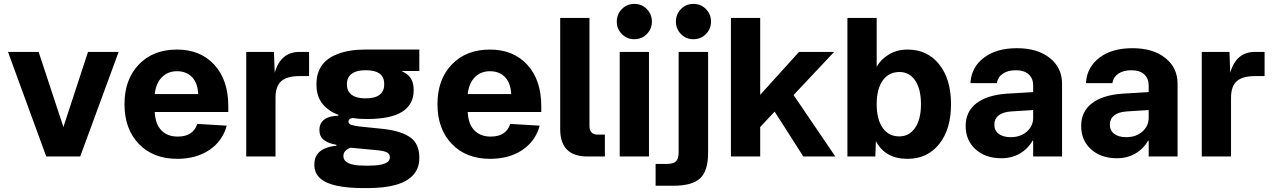

<svg xmlns="http://www.w3.org/2000/svg" viewBox="-20 -802 6538 984"><path d="M217 0 21 -536H178L305 -151L431 -536H588L391 0Z M888 12Q765 12 691.5 -64.5Q618 -141 618 -268Q618 -395 691.5 -471.5Q765 -548 887 -548Q1007 -548 1078.5 -470Q1150 -392 1150 -258V-228H773Q776 -166 807 -134Q838 -102 891 -102Q970 -102 991 -167L1142 -158Q1120 -78 1052.5 -33Q985 12 888 12ZM773 -320H996Q993 -377 964 -407Q935 -437 887 -437Q840 -437 809.5 -406Q779 -375 773 -320Z M1242 0V-536H1384L1388 -429Q1418 -536 1515 -536H1564V-412H1515Q1451 -412 1421.5 -386Q1392 -360 1392 -301V0Z M1854 -298Q1886 -298 1907 -306Q1928 -314 1938.5 -330Q1949 -346 1949 -368V-373Q1949 -395 1939 -410.5Q1929 -426 1908 -434Q1887 -442 1854 -442Q1821 -442 1800 -433.5Q1779 -425 1768.5 -409.5Q1758 -394 1758 -372V-368Q1758 -346 1769 -330Q1780 -314 1801 -306Q1822 -298 1854 -298ZM2038 -438Q2049 -433 2053 -430Q2077 -417 2088.5 -395Q2100 -373 2100 -341V-338Q2100 -267 2041.5 -229.5Q1983 -192 1860 -192Q1820 -192 1787 -197Q1778 -196 1774 -193Q1766 -188 1766 -179Q1766 -167 1779 -162.5Q1792 -158 1820 -154L1947 -141Q2039 -130 2084 -97Q2129 -64 2129 5V8Q2129 60 2098 94.5Q2067 129 2008 145.5Q1949 162 1864 162H1844Q1763 162 1706.5 150Q1650 138 1620.5 111.5Q1591 85 1591 42V40Q1591 11 1604.5 -9Q1618 -29 1643.5 -40.5Q1669 -52 1704 -55V-60Q1662 -67 1639.5 -85Q1617 -103 1617 -135V-136Q1617 -159 1628 -175Q1639 -191 1660.5 -199.5Q1682 -208 1714 -209V-214Q1687 -223 1667 -238Q1602 -283 1602 -365V-372Q1602 -427 1628.5 -465.5Q1655 -504 1710 -525Q1770 -548 1850 -548H2129V-438ZM1852 47H1868Q1907 47 1931 42Q1955 37 1966.5 28Q1978 19 1978 5V4Q1978 -14 1962 -21.5Q1946 -29 1914 -32L1777 -45Q1770 -43 1765 -40Q1754 -34 1747 -25Q1740 -16 1740 -2V-1Q1740 14 1752 25Q1764 36 1788.5 41.5Q1813 47 1852 47Z M2492 12Q2369 12 2295.5 -64.5Q2222 -141 2222 -268Q2222 -395 2295.5 -471.5Q2369 -548 2491 -548Q2611 -548 2682.5 -470Q2754 -392 2754 -258V-228H2377Q2380 -166 2411 -134Q2442 -102 2495 -102Q2574 -102 2595 -167L2746 -158Q2724 -78 2656.5 -33Q2589 12 2492 12ZM2377 -320H2600Q2597 -377 2568 -407Q2539 -437 2491 -437Q2444 -437 2413.5 -406Q2383 -375 2377 -320Z M2991 0Q2851 0 2851 -140V-710H3001V-156Q3001 -112 3044 -112H3080V0Z M3231 -601Q3193 -601 3167 -627.5Q3141 -654 3141 -691Q3141 -729 3167 -755.5Q3193 -782 3231 -782Q3269 -782 3295 -755.5Q3321 -729 3321 -691Q3321 -654 3295 -627.5Q3269 -601 3231 -601ZM3156 0V-536H3306V0Z M3534 -601Q3496 -601 3470 -627.5Q3444 -654 3444 -691Q3444 -729 3470 -755.5Q3496 -782 3534 -782Q3572 -782 3598 -755.5Q3624 -729 3624 -691Q3624 -654 3598 -627.5Q3572 -601 3534 -601ZM3340 150V38H3399Q3430 38 3444 25Q3458 12 3458 -22V-536H3609V-18Q3609 73 3568.5 111.5Q3528 150 3430 150Z M3726 0V-710H3876V-316L4075 -536H4255L4047 -315L4261 0H4097L3950 -230L3876 -151V0Z M4631 12Q4516 12 4469 -79L4466 0H4323V-710H4473V-460Q4495 -499 4536.5 -523.5Q4578 -548 4631 -548Q4733 -548 4793.5 -472Q4854 -396 4854 -268Q4854 -140 4793.5 -64Q4733 12 4631 12ZM4589 -103Q4640 -103 4670 -147Q4700 -191 4700 -268Q4700 -345 4670.5 -389Q4641 -433 4590 -433Q4535 -433 4504 -389.5Q4473 -346 4473 -268Q4473 -191 4503.5 -147Q4534 -103 4589 -103Z M5112 9Q5030 9 4979.5 -37Q4929 -83 4929 -156V-157Q4929 -230 4984 -272.5Q5039 -315 5141 -322L5275 -330V-364Q5275 -400 5252 -421Q5229 -442 5186 -442Q5146 -442 5120.5 -425Q5095 -408 5090 -381L5089 -376H4954V-382Q4960 -459 5023.5 -507Q5087 -555 5192 -555Q5297 -555 5360 -505Q5423 -455 5423 -373V0H5275V-81H5272Q5248 -39 5206.5 -15Q5165 9 5112 9ZM5076 -163Q5076 -133 5098.5 -116Q5121 -99 5160 -99Q5210 -99 5242.5 -127.5Q5275 -156 5275 -199V-238L5163 -231Q5120 -228 5098 -210.5Q5076 -193 5076 -164Z M5704 9Q5622 9 5571.5 -37Q5521 -83 5521 -156V-157Q5521 -230 5576 -272.5Q5631 -315 5733 -322L5867 -330V-364Q5867 -400 5844 -421Q5821 -442 5778 -442Q5738 -442 5712.5 -425Q5687 -408 5682 -381L5681 -376H5546V-382Q5552 -459 5615.5 -507Q5679 -555 5784 -555Q5889 -555 5952 -505Q6015 -455 6015 -373V0H5867V-81H5864Q5840 -39 5798.5 -15Q5757 9 5704 9ZM5668 -163Q5668 -133 5690.5 -116Q5713 -99 5752 -99Q5802 -99 5834.5 -127.5Q5867 -156 5867 -199V-238L5755 -231Q5712 -228 5690 -210.5Q5668 -193 5668 -164Z M6139 0V-536H6281L6285 -429Q6315 -536 6412 -536H6461V-412H6412Q6348 -412 6318.5 -386Q6289 -360 6289 -301V0Z"/></svg>

Font: Txt Sans
Style: Bold
Weight: 700
Designer: Open Source
Foundry: XRLN
Version: Version 1.0